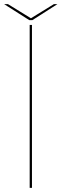

<svg xmlns="http://www.w3.org/2000/svg" viewBox="-46 -905 296 925"><path d="M97 0H108V-785H97ZM95 -808H110L230.5 -885H213.5L103 -817L-7.5 -885H-26Z"/></svg>

Font: Anybody Expanded Thin
Style: Regular
Weight: 250
Width: 7
Version: Version 1.113;gftools[0.9.25]